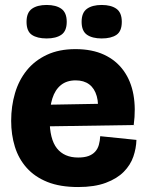

<svg xmlns="http://www.w3.org/2000/svg" viewBox="-20 -740 592 774"><path d="M295 14Q222 14 171 -6.5Q120 -27 87.5 -63.5Q55 -100 40 -148.5Q25 -197 25 -253Q25 -312 40.5 -364.5Q56 -417 88 -456.5Q120 -496 169 -519Q218 -542 284 -542Q351 -542 399.5 -519.5Q448 -497 478 -455.5Q508 -414 518 -358Q528 -302 519 -236L127 -230V-317L405 -322L373 -274Q379 -321 370 -352.5Q361 -384 339.5 -400Q318 -416 285 -416Q249 -416 225.5 -397Q202 -378 191 -343Q180 -308 180 -260Q180 -179 209.5 -142Q239 -105 295 -105Q320 -105 336.5 -111Q353 -117 363.5 -128.5Q374 -140 378.5 -156Q383 -172 384 -191L530 -176Q529 -142 517.5 -108.5Q506 -75 479 -47.5Q452 -20 406.5 -3Q361 14 295 14ZM390 -585Q352 -585 330.5 -600Q309 -615 309 -652Q309 -689 330.5 -704.5Q352 -720 390 -720Q428 -720 449.5 -704.5Q471 -689 471 -652Q471 -614 449.5 -599.5Q428 -585 390 -585ZM168 -585Q130 -585 108.5 -599.5Q87 -614 87 -652Q87 -689 108.5 -704.5Q130 -720 168 -720Q206 -720 227.5 -704.5Q249 -689 249 -652Q249 -615 227.5 -600Q206 -585 168 -585Z"/></svg>

Font: Bricolage Grotesque 72pt ExtraBold
Style: Regular
Weight: 800
Designer: Mathieu Triay
Foundry: Atelier Triay
Version: Version 1.001;gftools[0.9.33.dev8+g029e19f]